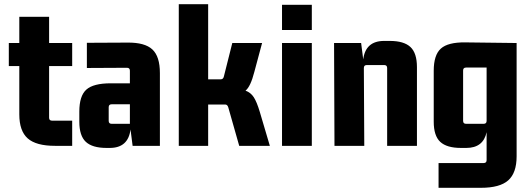

<svg xmlns="http://www.w3.org/2000/svg" viewBox="-20 -695 2526 915"><path d="M324 -490V-380H214V-134Q214 -120 228 -120H324V0H242Q152 0 112 -35.5Q72 -71 72 -150V-380H22V-490H72V-615H214V-490Z M503 10H488Q420 10 389 -19Q358 -48 358 -115V-163Q358 -238 391.5 -268Q425 -298 508 -298H599V-358Q599 -372 585 -372L394 -371V-491L587 -492Q670 -493 706 -459.5Q742 -426 742 -347V0H612L602 -78Q591 10 503 10ZM599 -105V-198H512Q498 -198 498 -184V-119Q498 -105 512 -105Z M972 0H832V-675H972V-317H1032Q1044 -317 1047 -331L1087 -490H1229L1192 -352Q1174 -282 1150 -263Q1175 -254 1189.5 -231.5Q1204 -209 1218 -162L1266 0H1120L1068 -183Q1064 -197 1053 -197H972Z M1466 -552H1324V-672H1466ZM1466 0H1324V-490H1466Z M1811 -500H1837Q1905 -500 1936 -471Q1967 -442 1967 -375V0H1825V-371Q1825 -385 1811 -385H1728Q1714 -385 1714 -371L1716 0H1574L1572 -490H1701L1711 -412Q1722 -500 1811 -500Z M2285 82Q2299 82 2299 68V-65Q2283 10 2202 10H2177Q2109 10 2078 -19Q2047 -48 2047 -115V-358Q2047 -433 2081 -463.5Q2115 -494 2197 -493L2442 -490V50Q2442 129 2402 164.5Q2362 200 2272 200H2070V82ZM2299 -119V-373H2201Q2187 -373 2187 -359V-119Q2187 -105 2201 -105H2285Q2299 -105 2299 -119Z"/></svg>

Font: Gemunu Libre ExtraBold
Style: Regular
Weight: 800
Designer: Puspanada Ekanayake, Sola Matas, Pathum Egodawatta, Kosala Senevirathne
Foundry: mooniak
Version: Version 1.100